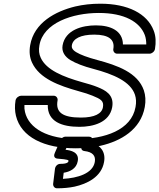

<svg xmlns="http://www.w3.org/2000/svg" viewBox="-20 -766 861 1037"><path d="M514 -696C652 -696 735 -648 762 -577C768 -561 770 -543 770 -526H644C643 -600 578 -629 498 -629C424 -629 333 -605 318 -521C312 -486 331 -459 361 -441C390 -424 430 -408 484 -394C593 -365 685 -326 709 -254C715 -235 717 -214 712 -188C690 -63 544 -15 397 -15C237 -15 136 -72 115 -161C112 -173 111 -186 112 -199H238C236 -109 314 -81 409 -81C483 -81 571 -104 586 -187C598 -255 548 -279 506 -296C484 -305 457 -313 424 -322C321 -351 230 -388 200 -454C191 -473 188 -495 193 -522C214 -642 370 -696 514 -696ZM417 -131C318 -131 279 -159 291 -224C293 -235 285 -249 270 -249H94C83 -249 67 -239 64 -224C59 -194 60 -166 66 -141C94 -25 219 35 388 35C437 35 482 31 524 21C633 -4 740 -66 762 -188C768 -221 766 -251 757 -278C724 -374 614 -413 505 -442C453 -456 415 -470 392 -484C370 -497 366 -510 368 -521C374 -557 415 -579 489 -579C569 -579 601 -551 592 -501C590 -490 598 -476 613 -476H788C799 -476 814 -486 817 -501C823 -537 822 -571 810 -601C775 -693 670 -746 522 -746C474 -746 429 -741 386 -731C280 -705 164 -644 143 -522C137 -487 140 -456 153 -428C193 -341 300 -303 403 -274C436 -265 461 -257 480 -249C524 -231 542 -221 536 -187C530 -152 491 -131 417 -131ZM320 200 324 167C356 162 393 146 400 104C409 55 361 46 334 43L344 22H420C417 35 419 48 437 50C480 55 498 75 492 109C481 171 399 196 320 200ZM350 104C349 110 343 119 306 119C290 119 279 132 277 145L267 227C266 239 274 251 288 251C323 251 354 248 383 242C450 227 528 190 542 109C552 55 523 19 477 5C488 -24 468 -28 459 -28H333C323 -28 311 -20 306 -9L276 60C264 87 286 91 293 91C347 95 351 99 350 104Z"/></svg>

Font: Asimov
Style: XWidOuIt
Weight: 500
Designer: Google
Version: Version 2.000980; 2014